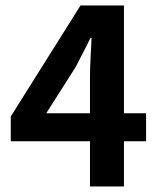

<svg xmlns="http://www.w3.org/2000/svg" viewBox="-20 -675 575 695"><path d="M305.7 0V-397.5Q305.7 -426.8 307.9 -467.3Q310.1 -507.8 311.5 -537.1H307.1Q294.9 -511.2 281.2 -485.4Q267.6 -459.5 253.9 -432.6L147.5 -265.1H508.8V-163.6H19V-253.4L271.5 -655.3H428.7V0Z"/></svg>

Font: Akatab ExtraBold
Style: Regular
Weight: 800
Designer: SIL International
Foundry: SIL International
Version: Version 3.000